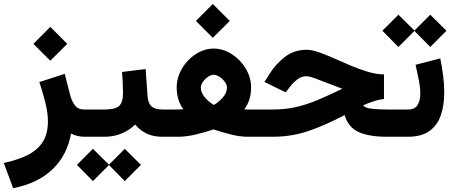

<svg xmlns="http://www.w3.org/2000/svg" viewBox="-46 -708 2360 994"><path d="M214.4 -568.8 302.2 -481 214.4 -393.6 127 -481ZM395 0Q350.6 0 321.8 -17.1Q302.2 95.2 225.8 168.5Q149.4 241.7 22 266.1L-26.4 135.7Q44.4 120.6 95.5 95.5Q146.5 70.3 174.3 28.3Q202.1 -13.7 202.1 -80.1Q202.1 -124.5 188 -179.9Q173.8 -235.4 157.7 -283.2L289.1 -325.7L317.4 -215.3Q325.7 -184.1 341.8 -162.6Q357.9 -141.1 389.6 -141.1H408.7V0Z M389.2 -141.1H496.6Q550.3 -141.1 570.6 -159.4Q590.8 -177.7 590.8 -226.6Q590.8 -255.4 589.4 -282.5Q587.9 -309.6 585.9 -335.4L708 -350.6L717.8 -210.9Q720.2 -173.8 738.3 -157.5Q756.3 -141.1 795.9 -141.1H806.2V0H794.9Q746.1 0 711.2 -17.6Q676.3 -35.2 653.8 -63.5Q624 -33.7 583.3 -16.8Q542.5 0 496.6 0H389.2ZM435.1 62.5 518.1 144.5 600.1 62.5 683.6 145.5 600.1 229.5 518.1 146.5 435.1 229.5 352.1 145.5Z M1055.7 -687.5 1143.6 -599.6 1055.7 -512.2 968.3 -599.6ZM1253.9 -254.9Q1253.9 -223.1 1245.8 -195.8Q1237.8 -168.5 1218.8 -141.6Q1230 -141.1 1239.3 -141.1Q1248.5 -141.1 1256.3 -141.1H1303.2V0H1236.8Q1196.3 0 1148.9 -12Q1101.6 -23.9 1059.1 -38.1Q1015.1 -22.9 966.6 -11.5Q918 0 875 0H786.1V-141.1H858.9Q870.1 -141.1 879.6 -141.4Q889.2 -141.6 902.8 -142.1Q884.3 -169.4 876.5 -197Q868.7 -224.6 868.7 -255.9Q868.7 -294.4 884.5 -330.3Q900.4 -366.2 927.5 -394.8Q954.6 -423.3 988.8 -439.9Q1022.9 -456.5 1059.1 -456.5Q1108.9 -456.5 1153.6 -428Q1198.2 -399.4 1226.1 -353.3Q1253.9 -307.1 1253.9 -254.9ZM1060.1 -320.8Q1045.9 -320.8 1030.5 -310.1Q1015.1 -299.3 1004.4 -283.9Q993.7 -268.6 993.7 -253.9Q993.7 -235.8 1004.6 -218Q1015.6 -200.2 1031.5 -186.3Q1047.4 -172.4 1061 -164.6Q1083.5 -176.8 1106.2 -201.7Q1128.9 -226.6 1128.9 -254.9Q1128.9 -269.5 1117.4 -284.9Q1106 -300.3 1090.1 -310.5Q1074.2 -320.8 1060.1 -320.8Z M1941.9 -322.8V-195.3Q1913.6 -192.4 1884.5 -182.4Q1855.5 -172.4 1834 -162.6Q1843.3 -148.9 1879.2 -145Q1915 -141.1 1958 -141.1H1984.9V0H1956.1Q1866.7 0 1812.3 -23.7Q1757.8 -47.4 1737.8 -112.3Q1647.5 -64 1557.4 -32Q1467.3 0 1365.2 0H1283.7V-141.1H1366.7Q1429.7 -141.1 1483.6 -153.1Q1537.6 -165 1595.2 -189Q1652.8 -212.9 1726.1 -248.5Q1650.9 -276.4 1604.5 -294.9Q1558.1 -313.5 1541 -313.5Q1514.6 -313.5 1493.4 -297.1Q1472.2 -280.8 1458.5 -262.7L1432.6 -230L1323.2 -283.7L1345.2 -318.8Q1379.9 -375.5 1428.2 -412.8Q1476.6 -450.2 1541.5 -450.2Q1568.8 -450.2 1605.2 -437.5Q1641.6 -424.8 1683.3 -406Q1725.1 -387.2 1769.8 -368.4Q1814.5 -349.6 1858.2 -336.4Q1901.9 -323.2 1941.9 -322.8Z M2016.6 -631.8 2099.6 -549.8 2181.6 -631.8 2265.1 -548.8 2181.6 -464.8 2099.6 -547.9 2016.6 -464.8 1933.6 -548.8ZM2064.5 0H1965.3V-141.1H2064.9Q2102.1 -141.1 2116 -164.3Q2129.9 -187.5 2129.9 -223.1Q2129.9 -256.3 2121.8 -295.7Q2113.8 -335 2105.5 -372.6L2233.4 -405.8Q2242.7 -359.9 2248.3 -314.7Q2253.9 -269.5 2253.9 -228.5Q2253.9 -163.6 2236.3 -111.8Q2218.8 -60.1 2177.5 -30Q2136.2 0 2064.5 0Z"/></svg>

Font: Vazirmatn UI FD ExtraBold
Style: Regular
Weight: 800
Designer: Saber Rastikerdar
Foundry: Saber Rastikerdar
Version: Version 33.003